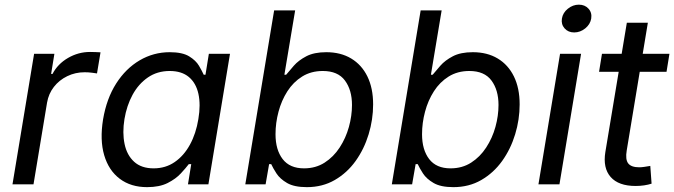

<svg xmlns="http://www.w3.org/2000/svg" viewBox="-20 -771 2820 803"><path d="M32.2 0 122.6 -545.9H207.5L193.8 -461.9H199.7Q221.2 -503.4 264.4 -528.6Q307.6 -553.7 356.4 -553.7Q366.2 -553.7 379.4 -553.2Q392.6 -552.7 400.4 -552.2L385.7 -463.9Q379.9 -464.8 365 -466.8Q350.1 -468.8 334 -468.8Q294.9 -468.8 261.2 -452.4Q227.5 -436 205.3 -407.5Q183.1 -378.9 176.8 -341.8L120.1 0Z M595.2 11.7Q527.3 11.7 481 -23.2Q434.6 -58.1 415.8 -121.8Q397 -185.5 411.1 -272Q425.8 -358.9 465.8 -421.6Q505.9 -484.4 564 -518.6Q622.1 -552.7 689.9 -552.7Q742.7 -552.7 771 -535.4Q799.3 -518.1 812.3 -495.8Q825.2 -473.6 832 -458.5H839.4L853.5 -545.9H941.9L851.6 0H766.1L779.8 -84.5H769.5Q757.3 -68.4 736.3 -45.7Q715.3 -22.9 681.2 -5.6Q647 11.7 595.2 11.7ZM622.6 -66.9Q672.4 -66.9 710.7 -93.3Q749 -119.6 774.4 -166Q799.8 -212.4 809.6 -272.9Q819.8 -333.5 809.8 -378.7Q799.8 -423.8 769.8 -449Q739.7 -474.1 689.9 -474.1Q637.7 -474.1 598.4 -447Q559.1 -419.9 534.4 -374.5Q509.8 -329.1 500.5 -272.9Q491.2 -215.8 501 -168.9Q510.7 -122.1 541 -94.5Q571.3 -66.9 622.6 -66.9Z M1263.2 11.7Q1210.4 11.7 1180.7 -5.6Q1150.9 -22.9 1136.2 -45.7Q1121.6 -68.4 1114.3 -84.5H1105.5L1090.8 0H1005.9L1126.5 -727.5H1214.4L1169.4 -458.5H1176.8Q1189.5 -474.1 1209 -496.3Q1228.5 -518.6 1261 -535.6Q1293.5 -552.7 1344.7 -552.7Q1404.8 -552.7 1448.7 -526.4Q1492.7 -500 1516.6 -451.2Q1540.5 -402.3 1540.5 -334.5Q1540.5 -271 1521.7 -209.2Q1502.9 -147.5 1467.3 -97.7Q1431.6 -47.9 1380.1 -18.1Q1328.6 11.7 1263.2 11.7ZM1251.5 -66.9Q1300.3 -66.9 1337.6 -90.8Q1375 -114.7 1400.6 -154.1Q1426.3 -193.4 1439.2 -240Q1452.1 -286.6 1452.1 -332Q1452.1 -394.5 1422.6 -434.3Q1393.1 -474.1 1330.1 -474.1Q1280.8 -474.1 1243.7 -450.9Q1206.5 -427.7 1181.9 -389.2Q1157.2 -350.6 1144.8 -303.7Q1132.3 -256.8 1132.3 -209.5Q1132.3 -144.5 1162.1 -105.7Q1191.9 -66.9 1251.5 -66.9Z M1876 11.7Q1823.2 11.7 1793.5 -5.6Q1763.7 -22.9 1749 -45.7Q1734.4 -68.4 1727.1 -84.5H1718.3L1703.6 0H1618.7L1739.3 -727.5H1827.1L1782.2 -458.5H1789.6Q1802.2 -474.1 1821.8 -496.3Q1841.3 -518.6 1873.8 -535.6Q1906.2 -552.7 1957.5 -552.7Q2017.6 -552.7 2061.5 -526.4Q2105.5 -500 2129.4 -451.2Q2153.3 -402.3 2153.3 -334.5Q2153.3 -271 2134.5 -209.2Q2115.7 -147.5 2080.1 -97.7Q2044.4 -47.9 1992.9 -18.1Q1941.4 11.7 1876 11.7ZM1864.3 -66.9Q1913.1 -66.9 1950.4 -90.8Q1987.8 -114.7 2013.4 -154.1Q2039.1 -193.4 2052 -240Q2064.9 -286.6 2064.9 -332Q2064.9 -394.5 2035.4 -434.3Q2005.9 -474.1 1942.9 -474.1Q1893.6 -474.1 1856.4 -450.9Q1819.3 -427.7 1794.7 -389.2Q1770 -350.6 1757.6 -303.7Q1745.1 -256.8 1745.1 -209.5Q1745.1 -144.5 1774.9 -105.7Q1804.7 -66.9 1864.3 -66.9Z M2231.9 0 2322.3 -545.9H2410.2L2319.8 0ZM2381.3 -635.3Q2356.4 -635.3 2341.3 -652.3Q2326.2 -669.4 2330.1 -693.4Q2334 -717.8 2355 -734.6Q2376 -751.5 2400.9 -751.5Q2426.3 -751.5 2441.4 -734.6Q2456.5 -717.8 2452.6 -693.4Q2448.7 -669.4 2427.7 -652.3Q2406.7 -635.3 2381.3 -635.3Z M2779.8 -545.9 2767.6 -470.7H2485.4L2497.6 -545.9ZM2601.6 -675.8H2689.5L2601.1 -141.6Q2594.7 -104 2607.4 -87.6Q2620.1 -71.3 2653.8 -71.3Q2662.1 -71.3 2675.3 -73.2Q2688.5 -75.2 2699.7 -77.1L2705.1 -2.9Q2691.9 1.5 2674.3 4.2Q2656.7 6.8 2638.7 6.8Q2566.9 6.8 2533.9 -30.8Q2501 -68.4 2511.7 -134.8Z"/></svg>

Font: Inter
Style: Italic
Weight: 400
Italic angle: -9.3988°
Designer: Rasmus Andersson
Foundry: rsms
Version: Version 4.001;git-66647c0bb